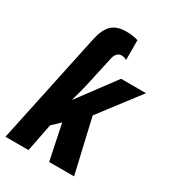

<svg xmlns="http://www.w3.org/2000/svg" viewBox="-196 -872 878 974"><g transform="rotate(30 243.5 -384.5)"><path d="M125 0 157 -163 203 -207 246 0H392L319 -315L497 -548H351L191 -333H189Q207 -393 218 -444L254 -608Q263 -652 295 -652Q311 -652 325 -643V-759Q314 -763 295 -766Q276 -769 255 -769Q199 -769 170 -740.5Q141 -712 128 -650L-10 0Z"/></g></svg>

Font: Noto Sans UI Condensed ExtraBold
Style: Italic
Weight: 800
Width: 3
Designer: Monotype Design Team
Foundry: Monotype Imaging Inc.
Version: 1.001